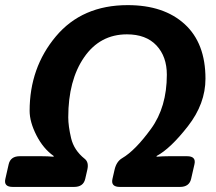

<svg xmlns="http://www.w3.org/2000/svg" viewBox="-44 -737 853 757"><path d="M6.3 0Q-30.3 0 -22.9 -31.7L-9.8 -89.4Q-2.4 -121.1 34.2 -121.1H119.1Q143.6 -121.1 167.5 -119.1V-122.1Q126.5 -150.9 99.6 -203.6Q72.8 -256.3 72.8 -299.8Q72.8 -470.2 176.3 -593.5Q279.8 -716.8 459.5 -716.8Q602.1 -716.8 684.1 -641.8Q766.1 -566.9 766.1 -426.8Q766.1 -328.1 697 -239.5Q627.9 -150.9 573.7 -122.1L573.2 -119.1Q598.1 -121.1 622.6 -121.1H693.4Q730 -121.1 722.7 -89.4L709.5 -31.7Q702.1 0 665.5 0H428.7Q392.1 0 399.4 -31.7L407.7 -67.9Q415 -100.1 437.5 -113.3Q489.3 -143.6 551.5 -229.2Q613.8 -314.9 613.8 -442.4Q613.8 -514.2 572.8 -557.9Q531.7 -601.6 456.5 -601.6Q350.1 -601.6 287.6 -511Q225.1 -420.4 225.1 -274.4Q225.1 -240.2 236.3 -192.4Q247.6 -144.5 290 -110.8Q307.1 -97.2 300.3 -67.9L292 -31.7Q284.7 0 248 0Z"/></svg>

Font: Istok
Style: Bold Italic
Weight: 700
Italic angle: -13°
Designer: Andrey V. Panov
Foundry: Andrey V. Panov
Version: Version 1.0.3